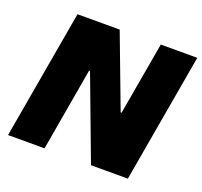

<svg xmlns="http://www.w3.org/2000/svg" viewBox="-122 -839 1031 979"><g transform="rotate(20 394.0 -350.0)"><path d="M16 0H214L292 -450H297L466 0H666L788 -700H590L521 -305H516L367 -700H138Z"/></g></svg>

Font: Fixel Display Black
Style: Italic
Weight: 900
Italic angle: -10°
Designer: AlfaBravo + MacPaw
Foundry: Kyrylo Tkachov, Marchela Mozhyna, Serhii Makarenko, Maria Weinstein, Zakhar Kryvoshyya
Version: Version 1.210;Glyphs 3.2 (3217)